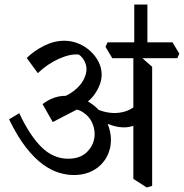

<svg xmlns="http://www.w3.org/2000/svg" viewBox="-20 -795 812 848"><path d="M607 -553 573 -575V-775H631V-560ZM305 -22Q275 -22 241 -32Q207 -42 170 -68.5Q133 -95 95 -143.5Q57 -192 20 -268L65 -295Q111 -197 163 -145.5Q215 -94 281 -94Q337 -94 367.5 -127Q398 -160 398 -203Q398 -230 385.5 -256Q373 -282 346 -299.5Q319 -317 275 -317L358 -331L213 -256L168 -335Q190 -352 213 -361Q236 -370 260.5 -371.5Q285 -373 308 -369L332 -364Q380 -346 410.5 -315Q441 -284 455.5 -248Q470 -212 470 -177Q470 -135 450 -99.5Q430 -64 393 -43Q356 -22 305 -22ZM302 -310 222 -353Q275 -369 305.5 -393Q336 -417 349 -442.5Q362 -468 362 -489Q362 -509 352 -527Q342 -545 328 -554Q291 -558 240.5 -535.5Q190 -513 147 -472L98 -539Q131 -571 175 -593Q219 -615 264 -615Q297 -615 327 -602.5Q357 -590 380 -568.5Q403 -547 416 -520.5Q429 -494 429 -465Q429 -424 398.5 -379.5Q368 -335 302 -310ZM579 -244Q543 -226 494.5 -236Q446 -246 377 -290L386 -324Q412 -309 439 -302Q466 -295 492 -296Q518 -297 540.5 -305.5Q563 -314 579 -329ZM628 33 569 -5V-562L594 -551L652 -500V26ZM476 -538 446 -588 455 -608H742L772 -558L763 -538Z"/></svg>

Font: Eczar
Style: Regular
Weight: 400
Designer: Vaibhav Singh
Foundry: Rosetta Type Foundry
Version: Version 2.000